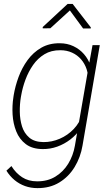

<svg xmlns="http://www.w3.org/2000/svg" viewBox="-20 -762 574 994"><path d="M459 -528.3H496.6L407.2 -8.3Q397 52.2 366.5 102.5Q335.9 152.8 287.1 182.6Q238.3 212.4 173.3 211.9Q139.6 211.9 109.6 201.2Q79.6 190.4 55.2 170.2Q30.8 149.9 13.2 121.6L39.1 97.7Q62 134.3 94.5 155.5Q127 176.8 171.9 176.8Q226.1 177.2 266.8 152.3Q307.6 127.4 333.3 85.4Q358.9 43.5 367.7 -7.3L438 -413.1ZM49.3 -258.3 50.8 -268.6Q58.6 -315.9 76.2 -363.5Q93.8 -411.1 122.8 -450.9Q151.9 -490.7 193.1 -514.6Q234.4 -538.6 289.1 -538.1Q328.1 -538.1 360.1 -522.9Q392.1 -507.8 414.8 -481.7Q437.5 -455.6 449 -421.4Q460.4 -387.2 459 -348.6L428.2 -166.5Q419.4 -127.9 397.2 -95.7Q375 -63.5 344 -39.8Q313 -16.1 276.4 -2.9Q239.7 10.3 200.7 9.8Q146.5 9.3 113.3 -16.1Q80.1 -41.5 64 -82Q47.9 -122.6 45.2 -169.2Q42.5 -215.8 49.3 -258.3ZM89.8 -268.6 87.9 -258.3Q82 -223.1 82.5 -183.1Q83 -143.1 94 -107.7Q105 -72.3 131.6 -49.6Q158.2 -26.9 204.6 -26.4Q248 -25.9 289.3 -43.7Q330.6 -61.5 361.6 -94Q392.6 -126.5 405.3 -168.9L435.5 -341.3Q438 -374.5 428.5 -403.6Q418.9 -432.6 399.7 -454.8Q380.4 -477.1 353 -489.5Q325.7 -502 292.5 -502Q245.1 -502.4 210.2 -481.2Q175.3 -460 151.1 -425.3Q127 -390.6 111.8 -349.6Q96.7 -308.6 89.8 -268.6ZM356 -741.7 450.2 -620.1 449.7 -614.7H410.2L341.8 -708L240.7 -615.7L201.2 -615.2V-622.1L330.1 -741.7Z"/></svg>

Font: Roboto ExtraLight
Style: Italic
Weight: 250
Designer: Christian Robertson
Foundry: Google
Version: Version 3.009; 2024